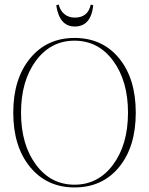

<svg xmlns="http://www.w3.org/2000/svg" viewBox="-20 -808 652 840"><path d="M307 -692Q240 -692 226 -785L237 -788Q243 -762 261.5 -746.5Q280 -731 307 -731Q365 -731 377 -788L388 -785Q378 -692 307 -692ZM306 12Q185 12 111.5 -77.5Q38 -167 38 -315Q38 -463 111.5 -552.5Q185 -642 306 -642Q428 -642 501 -553Q574 -464 574 -315Q574 -166 501 -77Q428 12 306 12ZM137 -88Q202 0 306 0Q410 0 475 -88Q540 -176 540 -315Q540 -454 475 -542Q410 -630 306 -630Q202 -630 137 -542Q72 -454 72 -315Q72 -176 137 -88Z"/></svg>

Font: Arapey Thin-Display
Style: Regular
Weight: 100
Designer: Eduardo Rodriguez Tunni
Foundry: Eduardo Rodriguez Tunni
Version: Version 4.000